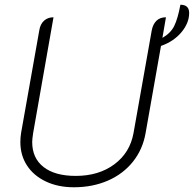

<svg xmlns="http://www.w3.org/2000/svg" viewBox="-20 -782 819 811"><path d="M660 -588 595 -220Q583 -151 541.5 -99Q500 -47 435.5 -19Q371 9 292 9Q225 9 173.5 -15.5Q122 -40 94 -83Q66 -126 66 -182Q66 -201 69 -220L146 -654Q150 -680 166 -694.5Q182 -709 206 -709L120 -220Q116 -194 116 -182Q116 -114 164 -76.5Q212 -39 300 -39Q397 -39 463 -88Q529 -137 544 -220L621 -654Q626 -680 641 -694.5Q656 -709 681 -709L666 -622Q701 -642 716 -672.5Q731 -703 742 -762Q779 -762 779 -727Q779 -685 746.5 -646Q714 -607 660 -588Z"/></svg>

Font: K2D Thin
Style: Italic
Weight: 100
Italic angle: -10°
Designer: Katatrad Aksorn Co.,Ltd.
Foundry: Cadson Demak Co.,Ltd.
Version: Version 1.000; ttfautohint (v1.6)